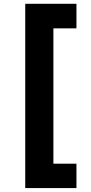

<svg xmlns="http://www.w3.org/2000/svg" viewBox="-20 -876 468 992"><path d="M110.4 95.7V-856.4H375V-729.5H255.9V-30.3H375V95.7Z"/></svg>

Font: GenEi M Gothic v2 Heavy
Style: Regular
Weight: 800
Version: Version 2.0